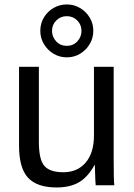

<svg xmlns="http://www.w3.org/2000/svg" viewBox="-20 -826 596 856"><path d="M401.4 -90.3Q371.1 -35.6 331.3 -12.9Q291.5 9.8 232.4 9.8Q145.5 9.8 105.2 -33.4Q64.9 -76.7 64.9 -176.3V-528.3H153.3V-193.4Q153.3 -114.3 178 -86.2Q202.6 -58.1 262.2 -58.1Q325.7 -58.1 362.3 -101.6Q398.9 -145 398.9 -222.2V-528.3H486.8V-112.8Q486.8 -20.5 489.7 0H406.7Q406.2 -2.4 405 -22.9Q403.8 -43.5 402.8 -90.3ZM396 -688.5Q396 -656.2 379.9 -629.4Q363.8 -602.5 337.2 -586.4Q310.5 -570.3 277.8 -570.3Q245.6 -570.3 218.8 -586.4Q191.9 -602.5 175.8 -629.4Q159.7 -656.2 159.7 -688.5Q159.7 -721.7 175.8 -748.3Q191.9 -774.9 218.8 -790.5Q245.6 -806.2 277.8 -806.2Q310.1 -806.2 336.9 -790.3Q363.8 -774.4 379.9 -747.8Q396 -721.2 396 -688.5ZM343.3 -688.5Q343.3 -715.8 324.2 -734.9Q305.2 -753.9 277.8 -753.9Q250 -753.9 231 -734.9Q211.9 -715.8 211.9 -688.5Q211.9 -661.6 230.5 -641.6Q249 -621.6 277.8 -621.6Q306.2 -621.6 324.7 -641.4Q343.3 -661.1 343.3 -688.5Z"/></svg>

Font: Arimo Nerd Font
Style: Regular
Weight: 400
Designer: Steve Matteson
Foundry: Monotype Imaging Inc.
Version: Version 1.33;Nerd Fonts 3.2.1